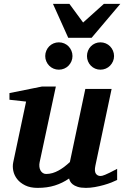

<svg xmlns="http://www.w3.org/2000/svg" viewBox="-20 -937 628 970"><path d="M571.8 -27.8Q561.5 -22.5 543.7 -15.4Q525.9 -8.3 504.2 -2.2Q482.4 3.9 459 8.1Q435.5 12.2 414.1 12.2Q388.2 12.2 372.1 6.8Q356 1.5 346.9 -6.1Q337.9 -13.7 334 -21.7Q330.1 -29.8 329.1 -35.2Q295.9 -12.2 257.3 0Q218.8 12.2 169.9 12.2Q132.8 12.2 107.2 -0.5Q81.5 -13.2 66.7 -32.2Q51.8 -51.3 47.1 -74Q42.5 -96.7 46.9 -117.2L111.8 -423.8L27.8 -433.1V-466.8L192.9 -500H262.2L180.2 -117.2Q177.7 -105.5 179 -94.7Q180.2 -84 184.6 -75.9Q189 -67.9 196.3 -63Q203.6 -58.1 212.9 -58.1Q229.5 -58.1 245.4 -62.7Q261.2 -67.4 276.1 -75.7Q291 -84 305.2 -94.7Q319.3 -105.5 333 -118.2L411.1 -487.8H543.9L461.9 -100.1Q456.1 -72.3 464.1 -60.1Q472.2 -47.9 487.8 -47.9Q491.7 -47.9 496.8 -49.1Q502 -50.3 511 -54Q520 -57.6 534.4 -64.7Q548.8 -71.8 571.8 -84ZM346.2 -653.8Q346.2 -639.6 340.8 -627.2Q335.4 -614.7 326.2 -605.2Q316.9 -595.7 304.2 -590.3Q291.5 -585 277.3 -585Q263.2 -585 250.5 -590.3Q237.8 -595.7 228.5 -605.2Q219.2 -614.7 213.9 -627.2Q208.5 -639.6 208.5 -653.8Q208.5 -668 213.9 -680.7Q219.2 -693.4 228.5 -702.9Q237.8 -712.4 250.5 -717.8Q263.2 -723.1 277.3 -723.1Q291.5 -723.1 304.2 -717.8Q316.9 -712.4 326.2 -702.9Q335.4 -693.4 340.8 -680.7Q346.2 -668 346.2 -653.8ZM556.2 -653.8Q556.2 -639.6 550.8 -627.2Q545.4 -614.7 536.1 -605.2Q526.9 -595.7 514.2 -590.3Q501.5 -585 487.3 -585Q473.1 -585 460.7 -590.3Q448.2 -595.7 439 -605.2Q429.7 -614.7 424.6 -627.2Q419.4 -639.6 419.4 -653.8Q419.4 -668 424.6 -680.7Q429.7 -693.4 439 -702.9Q448.2 -712.4 460.7 -717.8Q473.1 -723.1 487.3 -723.1Q501.5 -723.1 514.2 -717.8Q526.9 -712.4 536.1 -702.9Q545.4 -693.4 550.8 -680.7Q556.2 -668 556.2 -653.8ZM442.9 -746.1H324.7L247.6 -917.5H330.6L399.9 -823.2L504.9 -917.5H587.9Z"/></svg>

Font: Charis SIL Eur
Style: Bold Italic
Weight: 700
Italic angle: -11°
Foundry: SIL International
Version: Version 5.000